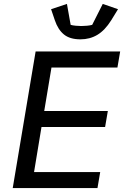

<svg xmlns="http://www.w3.org/2000/svg" viewBox="-20 -961 640 981"><path d="M45 0 162 -698H594L580 -616H243L206 -394H531L517 -312H192L154 -82H492L478 0ZM391 -760Q337 -760 306.5 -785Q276 -810 260 -858L241 -914L322 -941L341 -834Q351 -831 367.5 -829.5Q384 -828 395 -828Q409 -828 424.5 -829.5Q440 -831 451 -834L505 -941L583 -914L548 -857Q516 -806 477.5 -783Q439 -760 391 -760Z"/></svg>

Font: IBM Plex Mono Text
Style: Italic
Weight: 450
Italic angle: -9°
Monospace: yes
Designer: Mike Abbink, Paul van der Laan, Pieter van Rosmalen
Foundry: Bold Monday
Version: Version 2.1